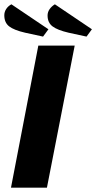

<svg xmlns="http://www.w3.org/2000/svg" viewBox="-44 -872 447 892"><path d="M134 -660H303L174 0H7ZM156 -702 73 -720Q21 -732 -1.5 -749.5Q-24 -767 -24 -801Q-24 -817 -15 -830.5Q-6 -844 9 -852L181 -736ZM358 -702 275 -720Q223 -732 200 -749.5Q177 -767 177 -800Q177 -816 186.5 -829.5Q196 -843 211 -852L383 -736Z"/></svg>

Font: Sansita
Style: Bold Italic
Weight: 700
Italic angle: -11°
Designer: Pablo Cosgaya
Foundry: Omnibus-Type
Version: Version 1.006